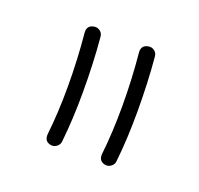

<svg xmlns="http://www.w3.org/2000/svg" viewBox="-61 -746 398 384"><g transform="rotate(20 138.5 -554.5)"><path d="M197.3 -428.2Q181.6 -430.2 182.6 -446.3Q188 -493.7 188 -549.8Q188 -606.9 182.6 -663.1Q181.6 -678.7 197.3 -680.7Q204.1 -681.6 209.5 -677.2Q214.8 -672.9 215.3 -666Q217.8 -638.7 219 -609.1Q220.2 -579.6 220.2 -549.8Q220.2 -492.7 214.8 -442.9Q214.4 -436.5 209 -432.1Q203.6 -427.7 197.3 -428.2ZM81.5 -428.2Q65.9 -430.2 66.9 -446.3Q72.3 -493.7 72.3 -549.8Q72.3 -606.9 66.9 -663.1Q65.9 -678.7 81.5 -680.7Q88.4 -681.6 93.8 -677.2Q99.1 -672.9 99.6 -666Q102.1 -638.7 103.3 -609.1Q104.5 -579.6 104.5 -549.8Q104.5 -492.7 99.1 -442.9Q98.6 -436.5 93.3 -432.1Q87.9 -427.7 81.5 -428.2Z"/></g></svg>

Font: Mikhak Light
Style: Regular
Weight: 300
Designer: Amin Abedi
Version: Version 3.3